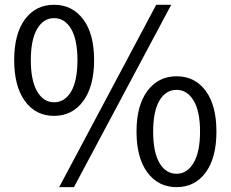

<svg xmlns="http://www.w3.org/2000/svg" viewBox="-20 -767 961 800"><path d="M326.7 -345.7Q281.2 -284.2 205.1 -284.2Q128.9 -284.2 84 -345.7Q39.1 -407.2 39.1 -516.6Q39.1 -626 84 -686.5Q128.9 -747.1 205.1 -747.1Q281.2 -747.1 326.7 -686.5Q372.1 -626 372.1 -516.6Q372.1 -407.2 326.7 -345.7ZM205.1 -340.8Q250 -340.8 276.4 -385.7Q302.7 -430.7 302.7 -516.6Q302.7 -601.6 276.4 -646.5Q250 -691.4 205.1 -691.4Q161.1 -691.4 134.8 -646.5Q108.4 -601.6 108.4 -516.6Q108.4 -431.6 134.8 -386.2Q161.1 -340.8 205.1 -340.8ZM226.6 12.7 630.9 -747.1H693.4L288.1 12.7ZM548.8 -218.8Q548.8 -327.1 594.2 -388.2Q639.6 -449.2 715.8 -449.2Q792 -449.2 836.9 -388.7Q881.8 -328.1 881.8 -218.8Q881.8 -109.4 836.9 -48.3Q792 12.7 715.8 12.7Q639.6 12.7 594.2 -48.3Q548.8 -109.4 548.8 -218.8ZM715.8 -43Q759.8 -43 786.6 -88.4Q813.5 -133.8 813.5 -218.8Q813.5 -303.7 786.6 -348.1Q759.8 -392.6 715.8 -392.6Q670.9 -392.6 644.5 -348.1Q618.2 -303.7 618.2 -218.8Q618.2 -132.8 644.5 -87.9Q670.9 -43 715.8 -43Z"/></svg>

Font: Bpmf Zihi Sans Regular
Style: Regular
Weight: 400
Foundry: But Ko
Version: Version 1.320